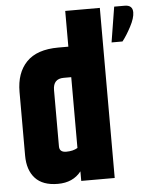

<svg xmlns="http://www.w3.org/2000/svg" viewBox="-53 -792 668 840"><g transform="rotate(-5 280.5 -371.5)"><path d="M526 -747Q561 -747 561 -715Q561 -690 541.5 -653Q522 -616 503 -592H455L480 -747ZM266 -456H233Q186 -456 186 -406V-159Q186 -133 216 -133Q246 -133 266 -145ZM265 -747H417V0H270V-42Q234 4 167.5 4Q101 4 68 -32Q35 -68 35 -132V-411Q35 -495 81 -542.5Q127 -590 221 -590H265Z"/></g></svg>

Font: Khand
Style: Bold
Weight: 700
Designer: Devanagari: Sanchit Sawaria, Jyotish Sonowal; Latin: Satya Rajpurohit
Foundry: Indian Type Foundry
Version: Version 1.101;PS 1.0;hotconv 1.0.78;makeotf.lib2.5.61930; tt